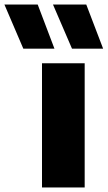

<svg xmlns="http://www.w3.org/2000/svg" viewBox="-132 -828 476 848"><path d="M53.5 0V-548.5H242V0ZM-29 -613 -112.5 -808H34.5L108.5 -613ZM186 -613 102 -808H249L323.5 -613Z"/></svg>

Font: Encode Sans ExtraBold
Style: Regular
Weight: 800
Designer: Multiple Designers
Foundry: Impallari Type
Version: Version 2.000